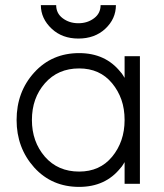

<svg xmlns="http://www.w3.org/2000/svg" viewBox="-20 -720 642 752"><path d="M468 -500V-415Q464 -421 460.5 -427Q457 -433 452 -438Q393 -512 290 -512Q183 -512 114 -436Q45 -360 45 -250Q45 -141 114 -64Q183 12 290 12Q393 12 452 -62Q457 -67 460.5 -73Q464 -79 468 -85V0H528V-500ZM290 -452Q371 -452 419 -394Q443 -365 455.5 -329.5Q468 -294 468 -250Q468 -207 455.5 -171Q443 -135 419 -106Q371 -48 290 -48Q207 -48 156 -106Q105 -165 105 -250Q105 -336 156 -394Q207 -452 290 -452ZM140 -700Q140 -647 183 -607Q224 -569 287 -569Q351 -569 392 -607Q434 -646 434 -700H374Q374 -668 349 -649Q323 -629 287 -629Q251 -629 225 -649Q200 -668 200 -700Z"/></svg>

Font: Unageo
Style: Light
Weight: 300
Designer: Richard Sepsi
Foundry: Richard Sepsi
Version: Version 2.000